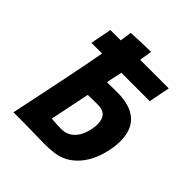

<svg xmlns="http://www.w3.org/2000/svg" viewBox="-179 -757 876 876"><g transform="rotate(45 259.0 -318.5)"><path d="M293.5 -296.9Q246.6 -296.9 228.5 -295.9Q204.6 -176.8 189 -103.5Q223.1 -100.1 252.9 -100.1Q292 -100.1 317.1 -126.5Q342.3 -152.8 351.6 -199.7Q355 -216.3 355 -232.9Q355 -296.9 293.5 -296.9ZM265.1 -475.6Q264.6 -469.7 263.7 -466.8Q260.7 -451.7 256.8 -434.8Q252.9 -418 249.5 -398.9Q271 -399.4 316.9 -399.4Q398.9 -399.4 441.2 -362.1Q483.4 -324.7 483.4 -252.4Q483.4 -223.6 477.1 -191.9Q460.9 -109.9 416 -59.6Q371.1 -9.3 308.1 -1.5Q276.9 2.4 249 2.4Q229.5 2.4 184.3 1.2Q139.2 0 111.3 0H44.9Q51.3 -31.7 78.1 -158.9Q105 -286.1 127.4 -401.9Q132.3 -426.8 141.1 -475.6H72.3L92.3 -578.1H158.7Q159.2 -581.1 162.6 -602.5Q166 -624 167 -634.3Q227.1 -638.7 293.9 -638.7Q292 -625 284.2 -578.1H468.8L448.7 -475.6Z"/></g></svg>

Font: Fantasque Sans Mono
Style: Bold Italic
Weight: 700
Italic angle: -11°
Monospace: yes
Designer: Jany Belluz
Version: Version 1.7.1